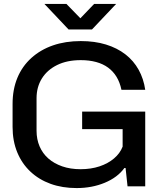

<svg xmlns="http://www.w3.org/2000/svg" viewBox="-20 -948 811 977"><path d="M370 9Q297 9 237.5 -12.5Q178 -34 134.5 -75Q91 -116 67.5 -173.5Q44 -231 44 -302V-419Q44 -493 68.5 -552Q93 -611 139.5 -653Q186 -695 249.5 -717Q313 -739 391 -739Q462 -739 519 -721.5Q576 -704 618 -671.5Q660 -639 685.5 -593Q711 -547 719 -491H598Q590 -529 573 -557Q556 -585 530 -604Q504 -623 469 -632.5Q434 -642 391 -642Q321 -642 270.5 -617Q220 -592 193 -548.5Q166 -505 166 -448V-283Q166 -239 181.5 -203Q197 -167 226 -141.5Q255 -116 296.5 -101.5Q338 -87 390 -87Q443 -87 486.5 -101.5Q530 -116 560.5 -142Q591 -168 604 -202V-291H398V-380H719V0H629L619 -93H613Q578 -45 513 -18Q448 9 370 9ZM329 -798 206 -928H318L389 -855L459 -928H571L448 -798Z"/></svg>

Font: Hubot Sans Medium
Style: Regular
Weight: 500
Designer: Deni Anggara
Foundry: GitHub, Inc., Subsidiary of Microsoft Corporation
Version: Version 2.000